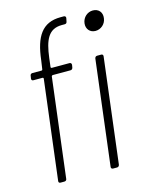

<svg xmlns="http://www.w3.org/2000/svg" viewBox="-108 -780 672 852"><g transform="rotate(-15 227.5 -354.5)"><path d="M121 -547 115 -506C115 -504 113 -502 111 -502H68C63 -502 58 -498 58 -492L56 -480C55 -474 59 -470 64 -470H107C109 -470 111 -468 111 -466L55 -10C54 -4 57 0 63 0H81C87 0 92 -4 92 -10L148 -466C149 -468 151 -470 153 -470H235C241 -470 245 -474 246 -480L248 -492C248 -498 245 -502 239 -502H157C155 -502 153 -504 153 -506L158 -547C168 -628 188 -674 250 -674H263C269 -674 273 -677 274 -684L277 -699C278 -705 274 -709 268 -709H253C168 -709 133 -652 121 -547ZM399 -701C374 -701 352 -682 349 -655C346 -629 363 -610 388 -610C413 -610 435 -629 438 -655C442 -682 425 -701 399 -701ZM305 0H323C329 0 333 -4 334 -10L393 -492C394 -498 390 -502 385 -502H366C360 -502 356 -498 355 -492L296 -10C295 -4 299 0 305 0Z"/></g></svg>

Font: Barlow Condensed ExtraLight
Style: Italic
Weight: 275
Width: 3
Italic angle: -7°
Designer: Jeremy Tribby
Foundry: Tribby Type
Version: Version 1.422;hotconv 1.0.109;makeotfexe 2.5.65596